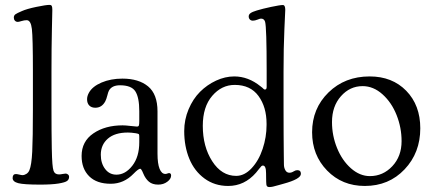

<svg xmlns="http://www.w3.org/2000/svg" viewBox="-20 -735 1748 772"><path d="M112.3 -295.4V-450.7Q112.3 -583 108.2 -618.4Q104 -653.8 87.4 -653.8Q77.6 -653.8 66.7 -650.4Q55.7 -647 51.8 -647Q44.4 -647 40 -651.9Q35.6 -656.7 35.6 -664.1Q35.6 -672.9 42 -677.5Q48.3 -682.1 67.9 -690.4Q87.4 -699.2 126.2 -707.3Q165 -715.3 178.7 -715.3Q186 -715.3 188.2 -710.9Q190.4 -706.5 190.4 -695.3Q190.4 -691.9 188.7 -617.9Q187 -543.9 187 -446.8V-301.8Q187 -239.3 187.3 -209Q187.5 -178.7 188.2 -138.2Q189 -97.7 190.7 -77.1Q192.4 -56.6 195.3 -48.3Q200.2 -33.7 217.3 -33.7Q223.6 -33.7 231.4 -35.4Q239.3 -37.1 243.7 -37.1Q249 -37.1 253.4 -33.4Q257.8 -29.8 257.8 -23.9Q257.8 -13.7 250 -7.6Q242.2 -1.5 215.3 2.9Q188.5 7.3 141.1 7.3Q76.2 7.3 53.5 1.5Q30.8 -4.4 30.8 -19Q30.8 -35.2 43.9 -35.2Q48.3 -35.2 57.4 -33Q66.4 -30.8 70.3 -30.8Q78.1 -30.8 86.2 -35.9Q94.2 -41 98.1 -50.3Q106.9 -70.8 109.6 -125.5Q112.3 -180.2 112.3 -295.4Z M330.1 -335.9Q330.1 -348.6 337.4 -361.8Q351.1 -387.2 388.2 -403.1Q425.3 -418.9 472.2 -418.9Q537.6 -418.9 575.4 -387.7Q613.3 -356.4 613.3 -287.1V-117.2Q613.3 -77.1 621.6 -56.4Q629.9 -35.6 645 -35.6Q648.9 -35.6 653.1 -37.4Q657.2 -39.1 659.2 -39.1Q668 -39.1 668 -29.3Q668 -15.6 652.6 -4.2Q637.2 7.3 616.2 7.3Q592.8 7.3 578.9 -4.4Q564.9 -16.1 556.2 -37.1Q548.3 -56.6 543.9 -56.6Q536.6 -56.6 517.1 -36.6Q478 3.9 425.3 3.9Q368.7 3.9 338.4 -26.4Q308.1 -56.6 308.1 -107.9Q308.1 -166.5 355.5 -198.7Q402.8 -231 473.1 -231Q484.4 -231 505.6 -228.5Q526.9 -226.1 530.3 -226.1Q536.6 -226.1 538.3 -230.2Q540 -234.4 540 -248.5V-288.1Q540 -342.8 524.4 -367.4Q508.8 -392.1 462.4 -392.1Q429.7 -392.1 418 -370.6Q415 -365.2 411.4 -350.6Q407.7 -335.9 403.3 -327.6Q389.6 -301.8 363.3 -301.8Q347.7 -301.8 338.9 -310.8Q330.1 -319.8 330.1 -335.9ZM540 -163.1V-184.6Q540 -193.8 538.3 -195.6Q536.6 -197.3 526.4 -199.2Q507.8 -202.1 494.1 -202.1Q441.9 -202.1 413.6 -177.5Q385.3 -152.8 385.3 -112.8Q385.3 -78.6 402.6 -55.7Q419.9 -32.7 448.2 -32.7Q483.9 -32.7 512 -68.6Q540 -104.5 540 -163.1Z M720.7 -208Q720.7 -253.9 738.3 -295.7Q755.9 -337.4 784.2 -365.7Q812.5 -394 848.9 -410.9Q885.3 -427.7 921.9 -427.7Q978.5 -427.7 1027.8 -387.7Q1031.2 -385.3 1034.7 -382.3Q1038.1 -379.4 1039.3 -377.9Q1040.5 -376.5 1042.2 -375.7Q1043.9 -375 1045.4 -375Q1052.2 -375 1052.2 -385.7V-450.7Q1052.2 -624.5 1045.9 -647.5Q1042 -660.2 1029.3 -660.2Q1025.4 -660.2 1015.1 -656Q1004.9 -651.9 996.6 -651.9Q989.3 -651.9 984.6 -656.7Q980 -661.6 980 -668.9Q980 -676.8 987.3 -682.1Q994.6 -687.5 1012.7 -692.9Q1034.7 -699.7 1070.3 -707.3Q1106 -714.8 1117.2 -714.8Q1127 -714.8 1127 -695.3Q1127 -691.9 1123.5 -617.9Q1120.1 -543.9 1120.1 -446.8V-301.8Q1120.1 -245.6 1120.4 -194.1Q1120.6 -142.6 1121.1 -111.6Q1121.6 -80.6 1121.6 -73.7Q1121.6 -61 1127.2 -50.8Q1132.8 -40.5 1143.6 -40.5Q1152.3 -40.5 1160.4 -45.7Q1168.5 -50.8 1175.3 -50.8Q1189.9 -50.8 1189.9 -36.1Q1189.9 -15.1 1119.6 3.9Q1113.8 5.4 1099.6 9.5Q1085.4 13.7 1077.4 15.4Q1069.3 17.1 1063.5 17.1Q1055.7 17.1 1053 12.9Q1050.3 8.8 1050.3 -4.4Q1050.3 -10.3 1050 -21Q1049.8 -31.7 1049.8 -38.6Q1049.8 -69.3 1037.1 -69.3Q1033.7 -69.3 1031 -66.9Q1028.3 -64.5 1021.7 -55.9Q1015.1 -47.4 1009.3 -40.5Q962.9 12.7 897.5 12.7Q843.3 12.7 802.5 -17.1Q761.7 -46.9 741.2 -96.7Q720.7 -146.5 720.7 -208ZM929.7 -27.8Q962.9 -27.8 991.7 -58.6Q1020.5 -89.4 1036.1 -136.5Q1051.8 -183.6 1051.8 -232.4V-237.3Q1051.8 -304.7 1019.3 -349.1Q986.8 -393.6 923.8 -393.6Q871.1 -393.6 833.3 -349.6Q795.4 -305.7 795.4 -229Q795.4 -145.5 833.3 -86.7Q871.1 -27.8 929.7 -27.8Z M1234.9 -203.1Q1234.9 -298.8 1300.8 -363.3Q1366.7 -427.7 1466.3 -427.7Q1557.1 -427.7 1613.5 -369.9Q1669.9 -312 1669.9 -219.2Q1669.9 -120.6 1606.7 -54Q1543.5 12.7 1446.8 12.7Q1355.5 12.7 1295.2 -49.3Q1234.9 -111.3 1234.9 -203.1ZM1467.3 -26.9Q1520 -26.9 1557.4 -66.7Q1594.7 -106.4 1594.7 -167.5Q1594.7 -221.7 1574.7 -272.2Q1554.7 -322.8 1518.1 -355.7Q1481.4 -388.7 1438 -388.7Q1386.7 -388.7 1350.8 -348.1Q1314.9 -307.6 1314.9 -244.1Q1314.9 -189.9 1335.2 -139.9Q1355.5 -89.8 1391.1 -58.3Q1426.8 -26.9 1467.3 -26.9Z"/></svg>

Font: Cooper*
Style: Regular
Weight: 400
Designer: Owen Earl
Foundry: indestructible type*
Version: Version 0.001